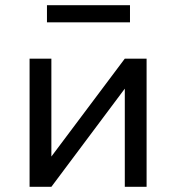

<svg xmlns="http://www.w3.org/2000/svg" viewBox="-20 -720 679 740"><path d="M94 0V-494H178V-110H173L461 -494H545V0H461V-385H466L178 0ZM161 -634V-700H481V-634Z"/></svg>

Font: Nunito Sans 8pt
Style: Regular
Weight: 400
Version: Version 3.101;gftools[0.9.27]